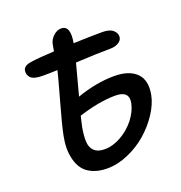

<svg xmlns="http://www.w3.org/2000/svg" viewBox="-142 -868 986 1045"><g transform="rotate(-20 351.5 -345.0)"><path d="M303.2 56.2Q255.4 56.2 220.5 41Q185.5 25.9 167 1.5Q148.4 -22.9 139.6 -56.4Q130.9 -89.8 131.3 -123.5Q131.8 -157.2 139.2 -193.8Q149.9 -248.5 185.5 -375Q221.2 -501.5 230 -540Q196.8 -538.1 145 -538.1Q93.8 -538.1 76.2 -555.7Q58.6 -573.2 63 -599.1Q69.3 -624.5 107.9 -629.9Q149.9 -637.2 247.1 -642.1Q248 -649.9 250.7 -663.3Q253.4 -676.8 253.9 -681.2Q259.3 -707 280.3 -726.6Q301.3 -746.1 326.2 -746.1Q380.4 -746.1 362.8 -647Q457 -650.9 529.8 -650.9Q573.7 -650.9 593.5 -631.8Q613.3 -612.8 608.9 -589.8Q605.5 -572.3 585.7 -561.5Q565.9 -550.8 540 -550.8Q464.4 -550.8 338.9 -543.9Q330.6 -512.2 313.2 -447.3Q295.9 -382.3 291 -363.8Q405.8 -403.8 507.8 -403.8Q594.7 -403.8 637 -361.3Q679.2 -318.8 663.1 -236.8Q653.3 -187.5 618.9 -135Q584.5 -82.5 536.1 -40.3Q487.8 2 425.5 29.1Q363.3 56.2 303.2 56.2ZM250 -201.2Q241.7 -155.3 243.2 -120.8Q244.6 -86.4 265.1 -66.7Q285.6 -46.9 325.2 -46.9Q373 -46.9 421.4 -74.5Q469.7 -102.1 503.2 -145Q536.6 -188 545.9 -232.9Q559.6 -301.8 478 -301.8Q384.8 -301.8 264.2 -263.2Q262.2 -254.9 257.1 -233.4Q252 -211.9 250 -201.2Z"/></g></svg>

Font: Shantell Sans Bouncy
Style: Italic
Weight: 500
Italic angle: -11.31°
Designer: Stephen Nixon, Anya Danilova, Shantell Martin
Foundry: Arrow Type
Version: Version 1.006;[9816181b4]